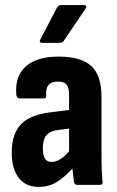

<svg xmlns="http://www.w3.org/2000/svg" viewBox="-20 -725 460 753"><path d="M282 0Q273 0 270 -12Q268 -25 265.5 -49.5Q263 -74 262 -95L251 -120V-349Q251 -381 241.5 -393Q232 -405 206 -405Q157 -405 161 -351Q163 -339 150 -339H57Q46 -339 44 -354Q38 -426 81 -464.5Q124 -503 210 -503Q298 -503 338 -466Q378 -429 378 -346V-127Q378 -87 379 -60Q380 -33 382 -13Q384 0 372 0ZM131 8Q81 8 53.5 -27.5Q26 -63 26 -127Q26 -200 63 -238.5Q100 -277 190 -286L262 -295L261 -222L213 -216Q177 -212 162.5 -195Q148 -178 148 -144Q148 -117 156 -103.5Q164 -90 182 -90Q202 -90 221.5 -104Q241 -118 268 -152L277 -78Q239 -35 206.5 -13.5Q174 8 131 8ZM145 -557Q132 -557 138 -570L204 -696Q210 -705 219 -705H310Q316 -705 318 -701Q320 -697 316 -692L231 -566Q226 -557 215 -557Z"/></svg>

Font: Sofia Sans Condensed ExtraBold
Style: Regular
Weight: 800
Designer: Botio Nikoltchev, Ani Petrova
Foundry: lettersoup
Version: Version 4.101